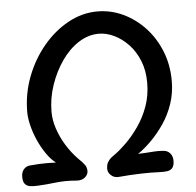

<svg xmlns="http://www.w3.org/2000/svg" viewBox="-55 -855 941 920"><g transform="rotate(-5 415.0 -395.5)"><path d="M90 8Q70 9 54 7Q38 5 28.5 -6Q19 -17 19 -41Q19 -63 31 -77Q43 -91 63 -92Q84 -94 103.5 -95Q123 -96 143 -96Q163 -96 186 -95Q162 -113 140.5 -144.5Q119 -176 103 -212.5Q87 -249 78.5 -284.5Q70 -320 70 -347Q70 -436 101 -517Q132 -598 185 -661.5Q238 -725 305.5 -762Q373 -799 446 -799Q511 -799 569.5 -771.5Q628 -744 674 -695Q720 -646 746.5 -580Q773 -514 773 -436Q773 -378 755.5 -326.5Q738 -275 709 -232.5Q680 -190 647 -157Q614 -124 582 -102Q606 -103 623.5 -104Q641 -105 659.5 -106.5Q678 -108 703 -106Q723 -105 735.5 -91Q748 -77 748 -55Q748 -31 738.5 -20Q729 -9 712.5 -7Q696 -5 675 -6Q636 -8 585 -6.5Q534 -5 478 0Q457 1 442.5 -12.5Q428 -26 428 -43Q428 -54 430.5 -64Q433 -74 442.5 -85.5Q452 -97 472 -110Q496 -127 527 -157.5Q558 -188 587.5 -230Q617 -272 636 -324.5Q655 -377 655 -438Q655 -497 636 -544Q617 -591 585.5 -624Q554 -657 517 -674.5Q480 -692 444 -692Q393 -692 346.5 -662Q300 -632 264.5 -581Q229 -530 207.5 -467Q186 -404 186 -338Q186 -299 200 -257Q214 -215 238 -176Q262 -137 293 -105Q316 -83 324.5 -70.5Q333 -58 333 -41Q333 -25 318.5 -12Q304 1 279 0Q224 -5 177.5 0.5Q131 6 90 8Z"/></g></svg>

Font: Playpen Sans Medium
Style: Regular
Weight: 500
Designer: Laura Meseguer, Veronika Burian, José Scaglione
Foundry: TypeTogether
Version: Version 1.001